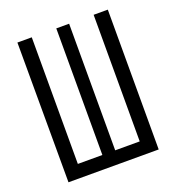

<svg xmlns="http://www.w3.org/2000/svg" viewBox="-132 -836 865 942"><g transform="rotate(-20 300.0 -365.0)"><path d="M65 0 64 -730H139V-69H267V-730H334V-69H462V-730H536V0Z"/></g></svg>

Font: JetBrains Mono NL Light
Style: Regular
Weight: 300
Monospace: yes
Designer: Philipp Nurullin, Konstantin Bulenkov
Foundry: JetBrains
Version: Version 2.305; ttfautohint (v1.8.4.7-5d5b)